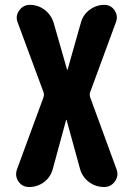

<svg xmlns="http://www.w3.org/2000/svg" viewBox="-20 -750 540 770"><path d="M341.8 -359.4 447.3 -71.3Q457 -44.9 440.9 -22.5Q424.8 0 397.5 0Q363.3 0 336.4 -20.5Q309.6 -41 300.8 -73.2L247.1 -268.6Q247.1 -269.5 246.1 -269.5Q245.1 -269.5 245.1 -268.6L191.4 -71.3Q182.6 -39.1 156.2 -19.5Q129.9 0 96.7 0Q69.3 0 54.2 -22Q39.1 -43.9 47.9 -70.3L154.3 -359.4Q158.2 -372.1 154.3 -380.9L50.8 -660.2Q41 -685.5 57.1 -708Q73.2 -730.5 99.6 -730.5Q132.8 -730.5 159.2 -710.4Q185.5 -690.4 195.3 -658.2L249 -470.7Q249 -469.7 250 -469.7Q251 -469.7 251 -470.7L304.7 -660.2Q313.5 -691.4 339.8 -710.9Q366.2 -730.5 398.4 -730.5Q424.8 -730.5 439.5 -708.5Q454.1 -686.5 445.3 -662.1L341.8 -380.9Q337.9 -372.1 341.8 -359.4Z"/></svg>

Font: Rounded-X Mgen+ 2m bold
Style: Bold
Weight: 700
Designer: [Source Han Sans]
Ryoko NISHIZUKA  (kana & ideographs); Paul D. Hunt (Latin, Greek & Cyrillic); Wenlong ZHANG  (bopomofo
Version: Version 1.059.20150602